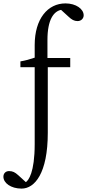

<svg xmlns="http://www.w3.org/2000/svg" viewBox="-37 -841 512 1129"><path d="M90 268C167 268 244 178 244 -60V-446H376V-500H242V-606C242 -728 280 -774 322 -783L367 -742C384 -726 399 -717 419 -717C440 -717 455 -732 455 -751C455 -788 410 -821 348 -821C244 -821 167 -731 167 -576V-502C138 -492 113 -485 83 -480V-446H167V6C167 175 130 220 115 230L70 189C51 172 38 165 16 165C-3 165 -17 178 -17 198C-17 235 27 268 90 268Z"/></svg>

Font: TPK Tissa Web Quiz
Style: Regular
Weight: 400
Designer: Jacques Le Bailly, Suppakit Chalermlarp | Katatrad Co.,Ltd.
Foundry: Jacques Le Bailly, Cadson Demak Co.,Ltd.
Version: Version 5.000;Glyphs 3.1.2 (3151)